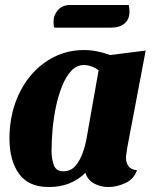

<svg xmlns="http://www.w3.org/2000/svg" viewBox="-20 -731 621 771"><path d="M176 20Q94 20 56 -33.5Q18 -87 18 -175Q18 -250 40.5 -315Q63 -380 103.5 -428Q144 -476 198.5 -503Q253 -530 317 -530Q368 -530 422 -510L565 -528L491 -138Q490 -129 488 -117Q486 -105 486 -96Q486 -77 496.5 -63Q507 -49 530 -48Q519 -13 484.5 3.5Q450 20 415 20Q384 20 358 6Q332 -8 323 -37Q297 -11 260.5 4.5Q224 20 176 20ZM234 -43Q264 -43 282.5 -64.5Q301 -86 312 -117Q323 -148 328 -177L376 -449Q361 -460 345.5 -465Q330 -470 318 -470Q288 -470 266.5 -447Q245 -424 229.5 -385.5Q214 -347 204.5 -301.5Q195 -256 191 -210Q187 -164 187 -125Q187 -94 196 -68.5Q205 -43 234 -43ZM198 -620Q196 -626 195.5 -632Q195 -638 195 -644Q195 -671 213 -691Q231 -711 262 -711H497Q500 -698 500 -684Q500 -654 480.5 -637Q461 -620 426 -620Z"/></svg>

Font: Sansita Swashed
Style: Bold
Weight: 700
Designer: Pablo Cosgaya
Foundry: Omnibus-Type
Version: Version 1.003; ttfautohint (v1.8.3)